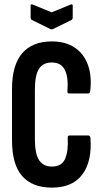

<svg xmlns="http://www.w3.org/2000/svg" viewBox="-20 -850 468 876"><path d="M216.5 6Q127.7 6 81.2 -46.7Q34.8 -99.4 34.8 -210.1V-444.9Q34.8 -552.9 81.2 -606.9Q127.7 -661 216.5 -661Q279.3 -661 321 -632.9Q362.6 -604.9 381.1 -554Q399.6 -503.2 391.6 -433.9Q389.6 -423.5 383.1 -423.5H296.2Q285.7 -423.5 287.7 -435.5Q292.5 -498.8 275.5 -531.8Q258.5 -564.9 216.1 -564.9Q176.8 -564.9 158 -536.2Q139.2 -507.5 139.2 -440.7V-215.9Q139.2 -148.1 158.4 -119.1Q177.6 -90.1 216.5 -90.1Q261.9 -90.1 277.1 -125.5Q292.3 -160.8 288.9 -219.9Q287.7 -231.9 297.5 -231.9H382.2Q391.2 -231.9 392.6 -220.3Q400.6 -115 356.1 -54.5Q311.7 6 216.5 6ZM209.6 -717.5 124.8 -759.2Q119.7 -762.6 119.7 -771.2V-824.7Q119.7 -833.3 130 -828.9L215.7 -793.7L301.5 -828.9Q311.8 -832.7 311.8 -824.7V-771.2Q311.8 -762.6 306.7 -759.2L221.9 -717.5Q215.7 -714.8 209.6 -717.5Z"/></svg>

Font: Sofia Sans Extra Condensed
Style: Regular
Weight: 400
Designer: Botio Nikoltchev, Ani Petrova
Foundry: lettersoup
Version: Version 4.101